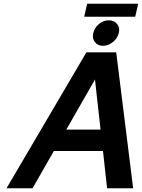

<svg xmlns="http://www.w3.org/2000/svg" viewBox="-20 -1011 762 1031"><path d="M490 -584 336 -315H520ZM564 -902Q593 -902 609 -882Q625 -862 618 -834Q611 -805 586 -785Q561 -765 533 -765Q505 -765 489.5 -785Q474 -805 481 -834Q488 -863 512 -882.5Q536 -902 564 -902ZM15 0 444 -730H604L695 0H555L533 -200H269L155 0ZM722 -991 706 -921H432L448 -991Z"/></svg>

Font: Miedinger
Style: Bold-Italic
Weight: 700
Italic angle: -13°
Version: Version 001.000